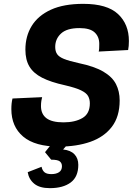

<svg xmlns="http://www.w3.org/2000/svg" viewBox="-20 -746 710 998"><path d="M287 16Q162 16 100.5 -36Q39 -88 39 -179Q39 -211 45 -234L199 -241Q197 -235 195 -222Q193 -209 193 -195Q193 -153 221.5 -131.5Q250 -110 310 -110Q370 -110 408.5 -132.5Q447 -155 447 -209Q447 -230 438 -246.5Q429 -263 401 -276.5Q373 -290 317 -303Q244 -319 199 -342Q154 -365 133 -400Q112 -435 112 -488Q112 -558 145 -611.5Q178 -665 244.5 -695.5Q311 -726 413 -726Q537 -726 593.5 -673Q650 -620 650 -533Q650 -505 646 -486L493 -478Q495 -484 495.5 -495Q496 -506 496 -518Q496 -555 472 -577.5Q448 -600 393 -600Q328 -600 297.5 -572Q267 -544 267 -502Q267 -479 277 -464.5Q287 -450 313 -439.5Q339 -429 389 -418Q471 -401 517.5 -373.5Q564 -346 583 -308.5Q602 -271 602 -224Q602 -140 561.5 -87Q521 -34 450 -9Q379 16 287 16ZM239 232Q186 232 158 209Q130 186 124 149L196 121Q200 140 211.5 149.5Q223 159 247 159Q272 159 287 149Q302 139 302 118Q302 102 291 93Q280 84 246 84L214 45L258 -10H344L308 31Q347 35 367 56Q387 77 387 111Q387 173 347.5 202.5Q308 232 239 232Z"/></svg>

Font: Geist
Style: Bold Italic
Weight: 700
Italic angle: -12°
Designer: Basement.studio, Andrés Briganti, Mateo Zaragoza
Foundry: Basement.studio, Vercel, Andrés Briganti, Guido Ferreyra, Mateo Zaragoza
Version: Version 1.500; ttfautohint (v1.8.4.7-5d5b)